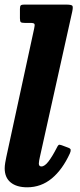

<svg xmlns="http://www.w3.org/2000/svg" viewBox="-20 -800 348 838"><path d="M295 -748 154 -114.5Q152.5 -109 151 -99.8Q149.5 -90.5 149.5 -86.5Q149.5 -73.5 160.5 -73.5Q175 -73.5 191.8 -95.5Q208.5 -117.5 227 -153.5Q232 -164 235.5 -167Q239 -170 249.5 -166L277.5 -155.5Q287.5 -152 288.5 -146.5Q289.5 -141 285 -130.5Q252.5 -59.5 205.8 -21Q159 17.5 98.5 17.5Q52.5 17.5 26.5 -3.8Q0.5 -25 0.5 -65.5Q0.5 -75.5 2.8 -89.8Q5 -104 7.5 -114.5L129 -675Q132.5 -690 130.5 -695Q128.5 -700 112.5 -700H88Q75 -700 71 -703.2Q67 -706.5 67 -720V-761Q67 -773.5 71 -776.8Q75 -780 86.5 -780H267.5Q293 -780 296.2 -774.2Q299.5 -768.5 295 -748Z"/></svg>

Font: Besley* Narrow
Style: Bold Italic
Weight: 700
Width: 4
Italic angle: -13°
Designer: Owen Earl
Foundry: indestructible type*
Version: Version 3.000; ttfautohint (v1.8.3)